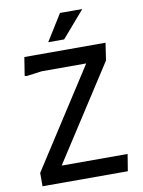

<svg xmlns="http://www.w3.org/2000/svg" viewBox="-102 -1034 825 1104"><g transform="rotate(-10 310.5 -482.0)"><path d="M55 -78 425 -652H165L75 -640L64 -643L81 -750H555L540 -649L184 -98H569L553 0H55ZM457 -964 324 -810H231L327 -964Z"/></g></svg>

Font: Farro
Style: Regular
Weight: 400
Designer: Aceler Chua
Foundry: Grayscale Limited
Version: Version 1.101